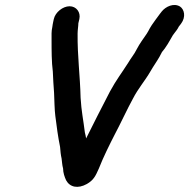

<svg xmlns="http://www.w3.org/2000/svg" viewBox="-20 -703 756 767"><path d="M297 -627C303 -654 285 -678 258 -678C231 -678 201 -654 195 -627L193 -618C191 -610 190 -602 189 -595C185 -579 186 -561 186 -544C186 -502 186 -455 191 -417C192 -391 194 -357 196 -332C197 -309 198 -260 201 -240C206 -199 212 -155 220 -116C221 -101 223 -82 226 -70C228 -57 228 -44 232 -30C232 -13 238 4 244 17C259 45 291 52 327 32C353 17 361 2 375 -30C393 -76 417 -124 439 -167C457 -200 491 -273 510 -307C533 -352 558 -378 581 -418C593 -439 605 -455 617 -476C621 -484 624 -490 627 -495L638 -509L650 -527L664 -551C671 -566 684 -578 692 -592C692 -593 693 -596 696 -599L703 -608C724 -636 716 -666 699 -677C674 -692 642 -677 626 -657L619 -648C612 -639 607 -632 602 -625C592 -612 580 -594 572 -578L566 -568C552 -547 539 -531 526 -506C517 -487 503 -471 492 -452C466 -411 445 -385 419 -337C390 -281 350 -203 323 -148L324 -150C323 -158 321 -166 319 -174C313 -224 305 -259 302 -312C300 -400 289 -479 290 -569C290 -583 293 -599 293 -610Z"/></svg>

Font: Electronic
Style: UltBlkIt
Weight: 500
Version: Version 1.011